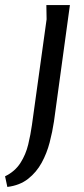

<svg xmlns="http://www.w3.org/2000/svg" viewBox="-84 -511 333 758"><path d="M192 -491 129 -31Q123 9 112 51.5Q101 94 80.5 131.5Q60 169 27 195Q-6 221 -55 227L-64 185Q-25 166 -3.5 132.5Q18 99 27.5 59Q37 19 42 -17L100 -435L99 -491Z"/></svg>

Font: Rosario Medium
Style: Italic
Weight: 500
Italic angle: -8.05°
Version: Version 1.201